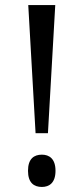

<svg xmlns="http://www.w3.org/2000/svg" viewBox="-20 -734 331 761"><path d="M121 -206H170L199 -714H92ZM146 7C175 7 200 -9 200 -57C200 -105 175 -121 146 -121C115 -121 91 -105 91 -57C91 -9 115 7 146 7Z"/></svg>

Font: Noto Serif Lao Cond
Style: Regular
Weight: 400
Width: 3
Designer: Monotype Design Team
Foundry: Monotype Imaging Inc.
Version: Version 2.004